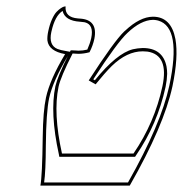

<svg xmlns="http://www.w3.org/2000/svg" viewBox="-20 -579 571 599"><path d="M183.1 -410.2Q132.3 -419.4 127.9 -452.6Q127 -465.3 130.4 -481Q134.8 -502.4 142.1 -518.6Q149.4 -534.7 156.5 -542Q163.6 -549.3 170.2 -553.7Q176.8 -558.1 180.7 -558.6L184.6 -559.1Q181.6 -524.9 223.1 -521.5Q226.1 -521 229.5 -521Q286.1 -517.6 274.4 -458Q270 -437 259.3 -416Q241.2 -411.1 224.6 -411.1Q221.7 -411.1 215.3 -411.6Q209 -412.1 206.5 -412.1Q168.9 -338.4 162.6 -308.1Q145.5 -226.1 173.3 -100.1H396.5Q462.4 -196.3 486.8 -310.1Q507.3 -407.2 440.4 -418Q432.6 -418.9 425.3 -418.9Q376 -418.9 328.6 -373Q306.2 -350.6 278.3 -315.9L256.8 -328.1Q336.4 -451.2 367.7 -481Q369.6 -482.9 371.1 -483.9Q416.5 -526.4 457 -526.9Q514.2 -526.9 527.3 -457Q537.1 -401.9 518.1 -310.1Q491.2 -186 384.8 0H106Q111.8 -29.3 113.3 -151.9Q114.3 -232.4 123.5 -274.9Q135.7 -331.1 183.1 -410.2ZM198.2 -417.5 200.7 -421.9H206.5Q210.4 -421.9 217.3 -421.4Q222.7 -420.9 224.6 -420.9Q238.8 -420.9 252.4 -424.3Q260.7 -442.9 264.6 -460Q273.4 -502 245.1 -509.3Q243.2 -509.8 242.2 -509.8Q235.8 -510.7 229.5 -511.2Q182.6 -514.2 175.3 -544.9Q151.4 -529.8 140.6 -481Q140.1 -479.5 140.1 -479Q131.3 -438 159.2 -426.3Q169.4 -422.4 185.1 -419.9ZM192.4 -405.8 191.9 -405.3V-404.8Q145 -326.2 133.3 -272.9Q124 -229 123 -124.5Q122.6 -43.5 117.7 -9.8H379.4Q482.4 -191.9 508.3 -312Q546.9 -493.2 474.1 -514.6Q471.7 -515.1 470.2 -515.6Q463.4 -517.1 457 -517.1Q419.4 -516.1 377.9 -476.6Q345.7 -446.8 271 -331.5L275.9 -328.6Q344.2 -412.6 394.5 -425.3Q409.2 -428.7 425.3 -429.2Q487.8 -429.2 499.5 -371.6Q501.5 -360.4 501.5 -348.6Q501 -329.6 496.6 -308.1Q471.2 -191.4 404.3 -94.2L401.4 -89.8H165L163.6 -97.7Q135.3 -226.6 152.8 -310.1Q159.7 -340.3 192.4 -405.8Z"/></svg>

Font: Linux Biolinum Outline O
Style: Italic
Weight: 400
Italic angle: -12°
Designer: Philipp H. Poll
Foundry: Philipp H. Poll
Version: Version 0.6.2